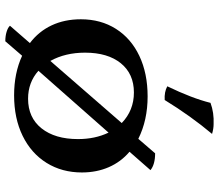

<svg xmlns="http://www.w3.org/2000/svg" viewBox="-72 -730 845 742"><g transform="rotate(90 351.0 -359.5)"><path d="M647 -253Q647 -176 610 -116.5Q573 -57 505.5 -24Q438 9 349 9Q263 9 196 -22L140 43Q120 43 103.5 38Q87 33 80 25L147 -52Q102 -86 78.5 -136Q55 -186 55 -249Q55 -326 92 -384.5Q129 -443 196.5 -475Q264 -507 353 -507Q445 -507 517 -471L573 -536Q616 -536 638 -518L567 -437Q606 -404 626.5 -357Q647 -310 647 -253ZM184 -265Q184 -189 216 -131L456 -407Q407 -454 338 -454Q266 -454 225 -403.5Q184 -353 184 -265ZM518 -238Q518 -304 493 -356L254 -85Q299 -45 362 -45Q435 -45 476.5 -97Q518 -149 518 -238ZM314 -583Q360 -678 378 -750Q416 -764 460 -762Q478 -762 498 -756Q429 -674 367 -573Q336 -571 314 -583Z"/></g></svg>

Font: Vollkorn SC SemiBold
Style: Regular
Weight: 600
Designer: Friedrich Althausen
Foundry: Friedrich Althausen
Version: Version 4.015